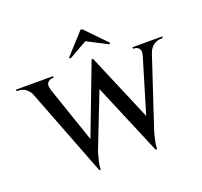

<svg xmlns="http://www.w3.org/2000/svg" viewBox="-150 -958 1187 1128"><g transform="rotate(-20 443.5 -394.5)"><path d="M51 -594H156L309 -147L285 12ZM474 -615 486 -531 316 -96Q316 -96 311 -79.5Q306 -63 300 -38Q294 -13 294 12H285L263 -85L465 -615ZM474 -615 668 -157 637 12 430 -479ZM832 -594 667 -96Q667 -96 662 -78.5Q657 -61 652 -36.5Q647 -12 646 12H637L620 -84L773 -594ZM754 -532Q764 -563 751.5 -576.5Q739 -590 723 -590H715V-600H900V-590Q900 -590 896.5 -590Q893 -590 893 -590Q864 -590 842.5 -574Q821 -558 812 -532ZM178 -532H76Q65 -558 45 -574Q25 -590 -5 -590Q-5 -590 -9 -590Q-13 -590 -13 -590V-600H218V-590H210Q194 -590 181 -576.5Q168 -563 178 -532ZM344 -670 350 -662 467 -728 594 -662 600 -670 473 -801H463Z"/></g></svg>

Font: Cinzel Medium
Style: Regular
Weight: 500
Designer: Natanael Gama
Version: Version 2.000